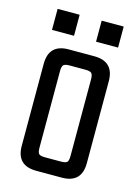

<svg xmlns="http://www.w3.org/2000/svg" viewBox="-100 -683 539 741"><g transform="rotate(15 170.0 -312.5)"><path d="M213 -625H301V-541H213ZM119 -485H221Q300 -485 300 -406V-79Q300 0 221 0H119Q40 0 40 -79V-406Q40 -485 119 -485ZM232 -90V-395Q232 -414 226 -420Q220 -426 201 -426H139Q120 -426 114 -420Q108 -414 108 -395V-90Q108 -70 114 -64.5Q120 -59 139 -59H201Q220 -59 226 -64.5Q232 -70 232 -90ZM125 -625V-541H37V-625Z"/></g></svg>

Font: Teko Light
Style: Regular
Weight: 300
Designer: Manushi Parikh, Jonny Pinhorn
Foundry: Indian Type Foundry
Version: Version 1.105;PS 1.0;hotconv 1.0.78;makeotf.lib2.5.61930; tt